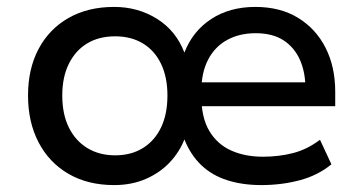

<svg xmlns="http://www.w3.org/2000/svg" viewBox="-20 -526 1049 555"><path d="M310 9Q234 9 178 -23.5Q122 -56 91.5 -114.5Q61 -173 61 -250Q61 -327 91.5 -384.5Q122 -442 178 -474Q234 -506 310 -506Q379 -506 434 -471.5Q489 -437 513 -374Q537 -436 590.5 -471Q644 -506 718 -506Q790 -506 841.5 -474.5Q893 -443 921 -388Q949 -333 949 -261V-219H541V-288H881L863 -269Q863 -317 847 -353Q831 -389 799.5 -409.5Q768 -430 719 -430Q672 -430 636.5 -410.5Q601 -391 581.5 -353.5Q562 -316 562 -262V-249Q562 -186 585 -147.5Q608 -109 648 -91Q688 -73 740 -73Q786 -73 827 -83.5Q868 -94 905 -122L938 -51Q899 -19 846.5 -5Q794 9 735 9Q681 9 637 -5Q593 -19 562 -48.5Q531 -78 513 -123Q499 -87 471 -57Q443 -27 402 -9Q361 9 310 9ZM313 -77Q359 -77 393 -98Q427 -119 445.5 -157.5Q464 -196 464 -250Q464 -303 445.5 -341.5Q427 -380 393 -400.5Q359 -421 313 -421Q266 -421 232 -400.5Q198 -380 179 -341.5Q160 -303 160 -250Q160 -196 179 -157.5Q198 -119 232.5 -98Q267 -77 313 -77Z"/></svg>

Font: Nunito Sans 12pt ExtraLight 7pt Medium
Style: Regular
Weight: 500
Version: Version 3.101;gftools[0.9.27]